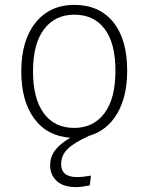

<svg xmlns="http://www.w3.org/2000/svg" viewBox="-20 -552 607 785"><path d="M230 119Q230 172 295 172Q319 172 352 166L347 206Q312 213 291 213Q239 213 212 188Q185 163 185 124Q185 89 205.5 62Q226 35 268 11Q173 5 120 -67Q67 -139 67 -260Q67 -387 125.5 -459.5Q184 -532 284 -532Q386 -532 443 -461.5Q500 -391 500 -263Q500 -157 459 -87.5Q418 -18 345 3Q283 31 256.5 57Q230 83 230 119ZM283 -29Q362 -29 407 -89Q452 -149 452 -263Q452 -375 408 -433.5Q364 -492 284 -492Q205 -492 160 -432.5Q115 -373 115 -260Q115 -149 159 -89Q203 -29 283 -29Z"/></svg>

Font: FiraGO ExtraLight
Style: Regular
Weight: 200
Designer: bBox Type
Foundry: bBox Type GmbH
Version: Version 1.001